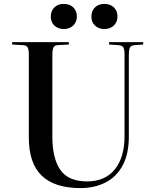

<svg xmlns="http://www.w3.org/2000/svg" viewBox="-20 -945 798 979"><path d="M390 14Q259 14 193 -49Q127 -112 127 -244V-668Q127 -693 120.5 -704Q114 -715 93 -715L42 -718V-730H331V-718L277 -715Q260 -715 253.5 -704.5Q247 -694 247 -665V-247Q247 -138 287.5 -79Q328 -20 424 -20Q516 -20 565.5 -81.5Q615 -143 615 -250V-668Q615 -694 608.5 -704Q602 -714 581 -715L536 -718V-730H710V-718L669 -715Q649 -714 643 -703.5Q637 -693 637 -665V-250Q637 -160 605.5 -101.5Q574 -43 518 -14.5Q462 14 390 14ZM512 -797Q483 -797 464.5 -814.5Q446 -832 446 -860Q446 -889 464 -907Q482 -925 512 -925Q543 -925 561 -907Q579 -889 579 -861Q579 -833 560.5 -815Q542 -797 512 -797ZM305 -797Q276 -797 257.5 -814.5Q239 -832 239 -860Q239 -889 257 -907Q275 -925 305 -925Q336 -925 354 -907Q372 -889 372 -861Q372 -833 353.5 -815Q335 -797 305 -797Z"/></svg>

Font: Literata 72pt Medium
Style: Regular
Weight: 500
Designer: Latin by Veronika Burian and Jose Scaglione. Greek by Irene Vlachou. Cyrillic by Vera Evstafieva.
Foundry: TypeTogether
Version: Version 3.002